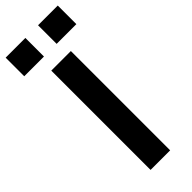

<svg xmlns="http://www.w3.org/2000/svg" viewBox="-312 -938 964 964"><g transform="rotate(-45 170.0 -456.5)"><path d="M101 0V-705H240V0ZM215 -781V-913H355V-781ZM-15 -781V-913H125V-781Z"/></g></svg>

Font: Nunito Sans 6pt
Style: Bold
Weight: 700
Version: Version 3.101;gftools[0.9.27]